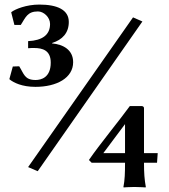

<svg xmlns="http://www.w3.org/2000/svg" viewBox="-20 -687 740 840"><path d="M527 27C527 70 526 100 520 131L521 133C521 133 544 131 568 131C591 131 617 133 617 133L618 131C612 98 610 70 610 27V25H667L670 -17H610V-213C610 -222 603 -223 598 -223H548C507 -166 414 -53 369 13L381 25H527ZM136 -337C87 -337 85 -364 64 -397L36 -396L21 -341L24 -338C40 -326 75 -307 135 -307C228 -307 300 -346 300 -415C300 -469 256 -493 208 -497V-499C253 -513 281 -543 281 -591C281 -644 231 -667 152 -667C95 -667 47 -647 31 -635L29 -633L43 -578H71C92 -611 100 -637 146 -637C171 -637 199 -612 199 -582C199 -535 166 -510 103 -507V-476C111 -477 123 -477 129 -477C166 -477 202 -467 202 -413C202 -347 159 -337 136 -337ZM562 -611 103 44 145 62 603 -593ZM527 -144V-17H432Z"/></svg>

Font: Libertinus Sans
Style: Bold
Weight: 700
Designer: Philipp H. Poll, Khaled Hosny
Foundry: Caleb Maclennan
Version: Version 7.050;RELEASE